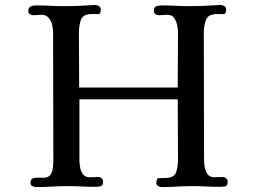

<svg xmlns="http://www.w3.org/2000/svg" viewBox="-20 -757 1040 781"><path d="M906 -18Q906 -1 896.5 1Q887 3 873 3Q845 3 817.5 1.5Q790 0 762 0Q731 0 700.5 2Q670 4 639 4Q631 4 623.5 0Q616 -4 616 -13Q616 -32 626.5 -32.5Q637 -33 651 -33Q687 -33 695.5 -54.5Q704 -76 704 -107Q704 -169 703.5 -230.5Q703 -292 703 -353H303V-106Q303 -92 306 -75.5Q309 -59 318 -47.5Q327 -36 345 -36Q353 -36 361.5 -36.5Q370 -37 379 -37Q387 -37 393 -32Q399 -27 399 -18Q399 -2 389.5 0.5Q380 3 366 3Q338 3 310.5 1.5Q283 0 255 0Q223 0 191 2Q159 4 127 4Q119 4 111.5 0Q104 -4 104 -13Q104 -27 113 -31Q122 -35 134.5 -34.5Q147 -34 156 -34Q177 -34 185.5 -46.5Q194 -59 195.5 -77Q197 -95 197 -109Q197 -238 196.5 -366.5Q196 -495 196 -624Q196 -640 192 -656.5Q188 -673 177.5 -685Q167 -697 148 -697Q140 -697 132.5 -696Q125 -695 117 -695Q109 -695 102 -699Q95 -703 95 -712Q95 -726 104 -730.5Q113 -735 126 -735Q155 -735 184.5 -733.5Q214 -732 244 -732Q271 -732 298 -733Q325 -734 352 -736Q356 -736 359 -736.5Q362 -737 366 -737Q374 -737 382 -732.5Q390 -728 390 -718Q390 -699 378.5 -699.5Q367 -700 355 -700Q318 -700 309.5 -677Q301 -654 301 -624Q301 -569 301.5 -513Q302 -457 302 -401H703Q703 -457 703.5 -513Q704 -569 704 -624Q704 -638 700.5 -655Q697 -672 688 -684.5Q679 -697 661 -697Q652 -697 644 -696Q636 -695 628 -695Q620 -695 613 -699Q606 -703 606 -712Q606 -727 615 -731Q624 -735 637 -735Q666 -735 694 -733.5Q722 -732 751 -732Q778 -732 806 -733Q834 -734 861 -736Q865 -736 868.5 -736.5Q872 -737 876 -737Q884 -737 892 -732.5Q900 -728 900 -718Q900 -699 888 -699.5Q876 -700 864 -700Q827 -700 818 -676.5Q809 -653 809 -622Q809 -493 809.5 -364Q810 -235 810 -106Q810 -92 813 -75.5Q816 -59 825 -47.5Q834 -36 852 -36Q860 -36 868.5 -36.5Q877 -37 886 -37Q894 -37 900 -31.5Q906 -26 906 -18Z"/></svg>

Font: Kaisei Opti Medium
Style: Regular
Weight: 500
Designer: Font-Kai, 金井和夫
Foundry: KAZUO KANAI
Version: Version 5.003